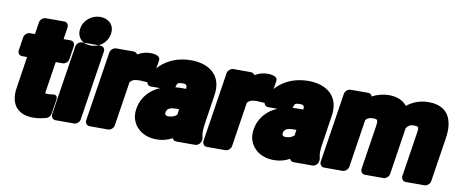

<svg xmlns="http://www.w3.org/2000/svg" viewBox="-70 -1078 3419 1427"><g transform="rotate(10 1639.5 -364.0)"><path d="M285 -161 320 -388H373C389 -388 412 -402 416 -425L432 -528C434 -544 424 -566 401 -566H348L362 -658C364 -674 354 -696 331 -696H190C174 -696 150 -681 146 -658L132 -566H93C77 -566 54 -551 50 -528L34 -425C32 -409 42 -388 65 -388H104L67 -146C49 -27 105 48 226 48C264 48 296 40 324 33C339 29 353 15 356 -3L373 -110C381 -159 338 -147 333 -146C326 -144 313 -144 299 -144C282 -144 282 -143 285 -161Z M534 38C550 38 573 23 577 0L659 -528C661 -544 651 -566 628 -566H487C471 -566 447 -551 443 -528L361 0C359 16 370 38 393 38ZM555 -554C493 -554 445 -596 456 -665C466 -731 526 -776 589 -776C652 -776 699 -733 688 -665C677 -597 618 -554 555 -554Z M1000 -576C965 -576 936 -566 906 -549C901 -557 891 -566 878 -566H744C728 -566 704 -551 700 -528L618 0C616 16 627 38 650 38H791C807 38 830 23 834 0L886 -336C899 -352 916 -362 958 -362C969 -362 990 -360 1006 -359C1030 -357 1048 -376 1051 -395L1074 -531C1081 -567 1039 -576 1000 -576Z M1227 -358C1229 -362 1231 -366 1232 -370C1234 -386 1242 -396 1274 -396C1306 -396 1311 -388 1309 -360H1284C1265 -360 1245 -360 1227 -358ZM1310 -576C1234 -576 1167 -555 1114 -517C1071 -487 1027 -438 1016 -370C1014 -354 1024 -332 1047 -332H1118C1043 -301 984 -240 970 -148C966 -119 967 -93 975 -69C998 0 1063 48 1157 48C1202 48 1241 37 1275 18C1279 29 1291 38 1305 38H1448C1464 38 1487 23 1491 0L1492 -8C1493 -13 1493 -19 1492 -24C1484 -50 1484 -82 1491 -128L1525 -352C1548 -500 1449 -576 1310 -576ZM1188 -159C1192 -188 1209 -202 1264 -202H1284L1278 -160C1266 -147 1244 -136 1216 -136C1192 -136 1186 -147 1188 -159Z M1885 -576C1850 -576 1821 -566 1791 -549C1786 -557 1776 -566 1763 -566H1629C1613 -566 1589 -551 1585 -528L1503 0C1501 16 1512 38 1535 38H1676C1692 38 1715 23 1719 0L1771 -336C1784 -352 1801 -362 1843 -362C1854 -362 1875 -360 1891 -359C1915 -357 1933 -376 1936 -395L1959 -531C1966 -567 1924 -576 1885 -576Z M2112 -358C2114 -362 2116 -366 2117 -370C2119 -386 2127 -396 2159 -396C2191 -396 2196 -388 2194 -360H2169C2150 -360 2130 -360 2112 -358ZM2195 -576C2119 -576 2052 -555 1999 -517C1956 -487 1912 -438 1901 -370C1899 -354 1909 -332 1932 -332H2003C1928 -301 1869 -240 1855 -148C1851 -119 1852 -93 1860 -69C1883 0 1948 48 2042 48C2087 48 2126 37 2160 18C2164 29 2176 38 2190 38H2333C2349 38 2372 23 2376 0L2377 -8C2378 -13 2378 -19 2377 -24C2369 -50 2369 -82 2376 -128L2410 -352C2433 -500 2334 -576 2195 -576ZM2073 -159C2077 -188 2094 -202 2149 -202H2169L2163 -160C2151 -147 2129 -136 2101 -136C2077 -136 2071 -147 2073 -159Z M3022 -386C3061 -386 3063 -383 3056 -336L3004 0C3002 16 3013 38 3036 38H3178C3194 38 3218 23 3222 0L3274 -336C3295 -472 3251 -576 3103 -576C3037 -576 2984 -555 2939 -519C2911 -556 2863 -576 2804 -576C2757 -576 2715 -564 2677 -544C2673 -556 2662 -566 2647 -566H2514C2498 -566 2474 -551 2470 -528L2388 0C2386 16 2397 38 2420 38H2561C2577 38 2600 23 2604 0L2660 -363C2672 -377 2688 -386 2714 -386C2725 -386 2732 -384 2739 -383C2746 -381 2754 -376 2748 -335L2696 0C2694 16 2705 38 2728 38H2869C2885 38 2908 23 2912 0L2966 -352C2966 -353 2967 -355 2967 -356C2980 -374 2993 -386 3022 -386Z"/></g></svg>

Font: Asimov Print
Style: EIt
Weight: 500
Designer: Google
Version: Version 2.000980; 2014